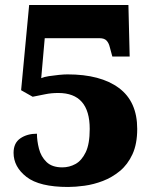

<svg xmlns="http://www.w3.org/2000/svg" viewBox="-20 -734 609 764"><path d="M251 10Q137 10 85.5 -30Q34 -70 34 -126Q34 -165 61 -183.5Q88 -202 127 -202Q127 -174 135 -142.5Q143 -111 165 -89.5Q187 -68 228 -68Q256 -68 280.5 -81.5Q305 -95 321 -128Q337 -161 337 -221Q337 -364 212 -364Q184 -364 160 -359Q136 -354 110 -349L64 -375L96 -714H491L496 -509H427L417 -546Q413 -563 404 -572.5Q395 -582 376 -582H158L144 -423Q155 -428 174.5 -431Q194 -434 214.5 -436Q235 -438 249 -438Q380 -438 453 -384Q526 -330 526 -221Q526 -161 507 -120Q488 -79 457 -53.5Q426 -28 389.5 -14Q353 0 316.5 5Q280 10 251 10Z"/></svg>

Font: Noto Serif Hentaigana Black
Style: Regular
Weight: 900
Designer: Kazuhiro Yamada
Foundry: nipponia
Version: Version 1.000; ttfautohint (v1.8.4.7-5d5b)